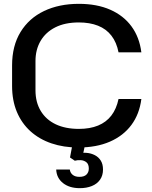

<svg xmlns="http://www.w3.org/2000/svg" viewBox="-20 -759 794 1001"><path d="M388 10Q312 10 248.5 -11.5Q185 -33 139 -74.5Q93 -116 68 -175.5Q43 -235 43 -311V-418Q43 -520 87 -592Q131 -664 209.5 -701.5Q288 -739 391 -739Q485 -739 554.5 -708.5Q624 -678 665.5 -621.5Q707 -565 717 -486H598Q588 -538 561 -573Q534 -608 491 -625Q448 -642 391 -642Q319 -642 268.5 -616.5Q218 -591 191.5 -545.5Q165 -500 165 -441V-288Q165 -226 192.5 -180.5Q220 -135 270.5 -111Q321 -87 391 -87Q449 -87 491.5 -104.5Q534 -122 560.5 -156.5Q587 -191 598 -243H717Q707 -164 665 -107.5Q623 -51 553 -20.5Q483 10 388 10ZM396 222Q342 222 308.5 195.5Q275 169 273 125H344Q346 142 359 152.5Q372 163 394 163Q419 163 431 151Q443 139 443 120Q443 97 430.5 87Q418 77 401 76Q384 75 370 79L345 62L358 -7H424L412 49L388 41Q410 36 432.5 38Q455 40 474.5 50Q494 60 505.5 78.5Q517 97 517 125Q517 156 501.5 178Q486 200 458.5 211Q431 222 396 222Z"/></svg>

Font: Hubot Sans Medium
Style: Regular
Weight: 500
Designer: Deni Anggara
Foundry: GitHub, Inc., Subsidiary of Microsoft Corporation
Version: Version 2.000